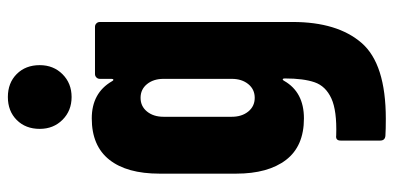

<svg xmlns="http://www.w3.org/2000/svg" viewBox="-270 -500 977 476"><g transform="rotate(-90 218.0 -261.5)"><path d="M121 84Q182 86 212.5 72Q243 58 252.5 30.5Q262 3 262 -43V-44Q262 -48 260 -48.5Q258 -49 256 -45Q228 4 163 4Q94 4 60 -40.5Q26 -85 26 -164V-354Q26 -435 60.5 -478.5Q95 -522 163 -522Q226 -522 255 -472Q257 -468 259 -468.5Q261 -469 261 -473V-502Q261 -507 264.5 -510.5Q268 -514 273 -514H390Q395 -514 398.5 -510.5Q402 -507 402 -502V-24Q402 87 350 147Q298 207 162 207Q135 207 120 206Q108 205 108 193V95Q108 82 121 84ZM214 -118Q235 -118 248 -134Q261 -150 261 -175V-344Q261 -369 248 -385Q235 -401 214 -401Q193 -401 180 -385Q167 -369 167 -344V-175Q167 -150 180 -134Q193 -118 214 -118ZM137 -651Q137 -686 159 -708Q181 -730 216 -730Q251 -730 273 -708Q295 -686 295 -651Q295 -617 272.5 -594.5Q250 -572 216 -572Q182 -572 159.5 -594.5Q137 -617 137 -651Z"/></g></svg>

Font: Barlow Condensed
Style: Bold
Weight: 700
Width: 3
Designer: Jeremy Tribby
Foundry: Tribby Type
Version: Version 1.500